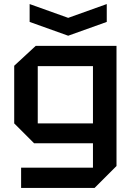

<svg xmlns="http://www.w3.org/2000/svg" viewBox="-20 -786 650 946"><path d="M84 140V40H438V-80H148L50 -178V-462L156 -560H554V32L446 140ZM166 -460V-178H438V-460ZM506 -766V-678L316 -610L126 -678V-766L316 -698Z"/></svg>

Font: Tektur Medium
Style: Regular
Weight: 500
Designer: Adam Jagosz
Foundry: Adam Jagosz
Version: Version 1.005;gftools[0.9.30]